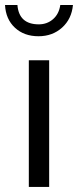

<svg xmlns="http://www.w3.org/2000/svg" viewBox="-38 -738 308 758"><path d="M156.1 0H75.8V-500H156.1ZM250 -718.2Q244.9 -663.1 207.1 -629Q169.2 -594.9 114.1 -594.9Q57.1 -594.9 21 -628.5Q-15.2 -662.1 -18.2 -718.2H30.8Q36.9 -641.9 115.2 -641.9Q148 -641.9 171.5 -662.4Q194.9 -682.8 200 -718.2Z"/></svg>

Font: Myanmar KatKuu
Style: Regular
Weight: 400
Designer: Khon Soe Zaw Thu
Foundry: MPUA
Version: Version 1.00 September 13, 2016, initial release